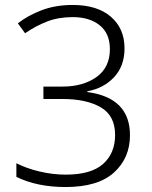

<svg xmlns="http://www.w3.org/2000/svg" viewBox="-20 -744 611 774"><path d="M482 -549Q482 -478 440 -433Q398 -388 332 -376V-373Q504 -350 504 -199Q504 -107 439.5 -48.5Q375 10 244 10Q130 10 46 -31V-86Q87 -65 140 -52.5Q193 -40 245 -40Q347 -40 395.5 -83Q444 -126 444 -200Q444 -278 386 -311.5Q328 -345 231 -345H155V-395H232Q315 -395 369 -433.5Q423 -472 423 -546Q423 -609 382 -642Q341 -675 273 -675Q216 -675 170.5 -657.5Q125 -640 81 -610L52 -650Q93 -682 148.5 -703Q204 -724 273 -724Q372 -724 427 -676.5Q482 -629 482 -549Z"/></svg>

Font: Noto Traditional Nushu Light
Style: Regular
Weight: 300
Designer: LIU Zhao
Foundry: LiuZhao Studio
Version: Version 2.003; ttfautohint (v1.8.4.7-5d5b)